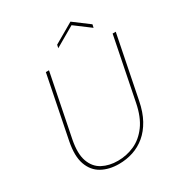

<svg xmlns="http://www.w3.org/2000/svg" viewBox="-207 -1026 1086 1168"><g transform="rotate(-30 336.0 -442.0)"><path d="M180 -700H202L115 -265Q97 -173 117 -117.5Q137 -62 183.5 -37.5Q230 -13 291 -13Q352 -13 407 -37.5Q462 -62 503 -117.5Q544 -173 562 -265L649 -700H671L584 -265Q570 -193 541.5 -141.5Q513 -90 473.5 -57Q434 -24 386.5 -8.5Q339 7 287 7Q218 7 167.5 -21Q117 -49 95.5 -109Q74 -169 93 -265ZM566 -788 458 -869 318 -788 323 -810 463 -891 571 -810Z"/></g></svg>

Font: Albert Sans Thin
Style: Italic
Weight: 250
Italic angle: -11.25°
Designer: Andreas Rasmussen
Foundry: a.Foundry
Version: Version 1.025